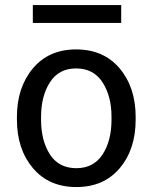

<svg xmlns="http://www.w3.org/2000/svg" viewBox="-20 -735 608 765"><path d="M47.4 -269Q47.4 -386.2 110.8 -462.2Q174.3 -538.1 283.2 -538.1Q393.1 -538.1 456.8 -462.4Q520.5 -386.7 520.5 -269V-258.3Q520.5 -140.1 457 -64.9Q393.6 10.3 284.2 10.3Q174.8 10.3 111.1 -65.2Q47.4 -140.6 47.4 -258.3ZM143.6 -258.3Q143.6 -174.3 179 -119.6Q214.4 -64.9 284.2 -64.9Q353 -64.9 388.7 -119.6Q424.3 -174.3 424.3 -258.3V-269Q424.3 -352.1 388.4 -407.2Q352.5 -462.4 283.2 -462.4Q214.4 -462.4 179 -407.2Q143.6 -352.1 143.6 -269ZM462.9 -643.6H110.8V-714.8H462.9Z"/></svg>

Font: GeogebraSans
Style: Regular
Weight: 400
Designer: Google
Version: Version 1.100140; 2013